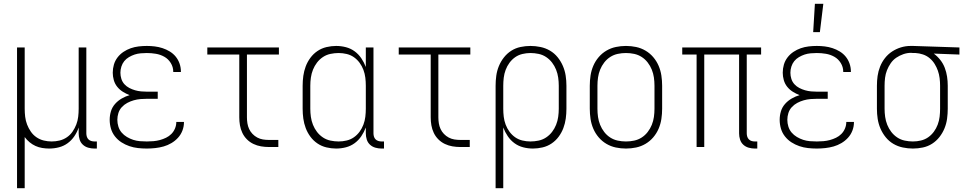

<svg xmlns="http://www.w3.org/2000/svg" viewBox="-20 -768 5040 1003"><path d="M69 215V-520H109V-200Q109 -179 111.5 -158Q114 -137 121.5 -117.5Q129 -98 141 -80.5Q153 -63 170.5 -51Q188 -39 208.5 -34Q229 -29 250 -29Q271 -29 291.5 -34Q312 -39 329.5 -51Q347 -63 359 -80.5Q371 -98 378.5 -117.5Q386 -137 388.5 -158Q391 -179 391 -200V-520H431V-71Q431 -63 433.5 -54.5Q436 -46 442 -40Q448 -34 456.5 -31.5Q465 -29 473 -29H486V8H473Q457 8 441 3.5Q425 -1 413 -12Q401 -23 396 -39Q391 -55 391 -71V-102Q383 -78 368.5 -56.5Q354 -35 333.5 -20Q313 -5 288 1.5Q263 8 237 8Q219 8 200.5 5Q182 2 165.5 -5.5Q149 -13 134.5 -25Q120 -37 109 -52V215Z M747 8Q724 8 701 5.5Q678 3 656 -4.5Q634 -12 614.5 -24.5Q595 -37 580.5 -55.5Q566 -74 559.5 -96.5Q553 -119 553 -142Q553 -165 559.5 -186.5Q566 -208 581 -225Q596 -242 616 -253.5Q636 -265 657 -271Q639 -278 622 -288.5Q605 -299 592.5 -314.5Q580 -330 574.5 -349.5Q569 -369 569 -388Q569 -410 575 -430.5Q581 -451 594 -468Q607 -485 625 -497Q643 -509 663 -516Q683 -523 704.5 -525.5Q726 -528 747 -528Q768 -528 788.5 -525.5Q809 -523 829 -516.5Q849 -510 867 -499Q885 -488 898 -472Q911 -456 918 -436Q925 -416 925 -395V-392H885V-394Q885 -418 872 -439Q859 -460 838.5 -471.5Q818 -483 794.5 -487Q771 -491 747 -491Q731 -491 714.5 -489.5Q698 -488 683 -483Q668 -478 653.5 -469.5Q639 -461 629 -448.5Q619 -436 614 -420Q609 -404 609 -388Q609 -372 614 -356Q619 -340 630 -328Q641 -316 655.5 -308.5Q670 -301 685.5 -296.5Q701 -292 717.5 -290.5Q734 -289 750 -289H804V-252H750Q732 -252 714 -250.5Q696 -249 678.5 -244Q661 -239 645 -230.5Q629 -222 616.5 -208.5Q604 -195 598.5 -177.5Q593 -160 593 -142Q593 -124 598.5 -106.5Q604 -89 615.5 -75.5Q627 -62 643 -52.5Q659 -43 676 -37.5Q693 -32 711 -30.5Q729 -29 747 -29Q764 -29 781.5 -30.5Q799 -32 815.5 -36.5Q832 -41 847.5 -48.5Q863 -56 875 -68Q887 -80 894 -96.5Q901 -113 901 -130V-131H941V-129Q941 -107 933 -86Q925 -65 910 -48.5Q895 -32 875.5 -20.5Q856 -9 835 -3Q814 3 791.5 5.5Q769 8 747 8Z M1385 0Q1364 0 1343.5 -3.5Q1323 -7 1304 -16Q1285 -25 1270 -40Q1255 -55 1246 -74Q1237 -93 1233.5 -113.5Q1230 -134 1230 -155V-483H1063V-520H1437V-483H1270V-155Q1270 -139 1272.5 -123.5Q1275 -108 1281.5 -94Q1288 -80 1299 -68.5Q1310 -57 1324 -49.5Q1338 -42 1353.5 -39.5Q1369 -37 1385 -37H1434V0Z M1736 8Q1711 8 1685.5 2Q1660 -4 1638.5 -18.5Q1617 -33 1601.5 -54Q1586 -75 1577 -99Q1568 -123 1564.5 -148.5Q1561 -174 1561 -200V-320Q1561 -346 1564.5 -371.5Q1568 -397 1577 -421Q1586 -445 1601.5 -466Q1617 -487 1638.5 -501.5Q1660 -516 1685.5 -522Q1711 -528 1736 -528Q1762 -528 1787 -521.5Q1812 -515 1832.5 -500Q1853 -485 1867.5 -463.5Q1882 -442 1891 -418V-520H1931V-71Q1931 -63 1933.5 -54.5Q1936 -46 1942 -40Q1948 -34 1956.5 -31.5Q1965 -29 1973 -29H1986V8H1973Q1957 8 1941 3.5Q1925 -1 1913 -12Q1901 -23 1896 -39Q1891 -55 1891 -71V-102Q1882 -78 1867.5 -56.5Q1853 -35 1832.5 -20Q1812 -5 1787 1.5Q1762 8 1736 8ZM1749 -29Q1770 -29 1791 -34Q1812 -39 1829 -51Q1846 -63 1858.5 -80Q1871 -97 1878.5 -117Q1886 -137 1888.5 -158Q1891 -179 1891 -200V-320Q1891 -341 1888.5 -362Q1886 -383 1878.5 -403Q1871 -423 1858.5 -440Q1846 -457 1829 -469Q1812 -481 1791 -486Q1770 -491 1749 -491Q1728 -491 1706.5 -486.5Q1685 -482 1667 -470Q1649 -458 1636 -441Q1623 -424 1615 -404Q1607 -384 1604 -362.5Q1601 -341 1601 -320V-200Q1601 -179 1604 -157.5Q1607 -136 1615 -116Q1623 -96 1636 -79Q1649 -62 1667 -50Q1685 -38 1706.5 -33.5Q1728 -29 1749 -29Z M2385 0Q2364 0 2343.5 -3.5Q2323 -7 2304 -16Q2285 -25 2270 -40Q2255 -55 2246 -74Q2237 -93 2233.5 -113.5Q2230 -134 2230 -155V-483H2063V-520H2437V-483H2270V-155Q2270 -139 2272.5 -123.5Q2275 -108 2281.5 -94Q2288 -80 2299 -68.5Q2310 -57 2324 -49.5Q2338 -42 2353.5 -39.5Q2369 -37 2385 -37H2434V0Z M2569 215V-320Q2569 -346 2572.5 -372Q2576 -398 2586 -422.5Q2596 -447 2612.5 -468Q2629 -489 2651 -503Q2673 -517 2699 -522.5Q2725 -528 2751 -528Q2777 -528 2803.5 -522.5Q2830 -517 2853 -503.5Q2876 -490 2893 -469Q2910 -448 2920.5 -423.5Q2931 -399 2935 -373Q2939 -347 2939 -320V-200Q2939 -174 2935.5 -148.5Q2932 -123 2923 -99Q2914 -75 2898.5 -54Q2883 -33 2861.5 -18.5Q2840 -4 2814.5 2Q2789 8 2764 8Q2738 8 2713 1.5Q2688 -5 2667.5 -20Q2647 -35 2632.5 -56.5Q2618 -78 2609 -102V215ZM2751 -29Q2772 -29 2793.5 -33.5Q2815 -38 2833 -50Q2851 -62 2864 -79Q2877 -96 2885 -116Q2893 -136 2896 -157.5Q2899 -179 2899 -200V-320Q2899 -341 2896 -362.5Q2893 -384 2885 -404Q2877 -424 2864 -441Q2851 -458 2833 -470Q2815 -482 2793.5 -486.5Q2772 -491 2751 -491Q2730 -491 2709 -486Q2688 -481 2671 -469Q2654 -457 2641.5 -440Q2629 -423 2621.5 -403Q2614 -383 2611.5 -362Q2609 -341 2609 -320V-200Q2609 -179 2611.5 -158Q2614 -137 2621.5 -117Q2629 -97 2641.5 -80Q2654 -63 2671 -51Q2688 -39 2709 -34Q2730 -29 2751 -29Z M3250 8Q3223 8 3197 2.5Q3171 -3 3148 -16.5Q3125 -30 3107.5 -50.5Q3090 -71 3079.5 -95.5Q3069 -120 3065 -146.5Q3061 -173 3061 -200V-320Q3061 -347 3065 -373.5Q3069 -400 3079.5 -424.5Q3090 -449 3107.5 -469.5Q3125 -490 3148 -503.5Q3171 -517 3197 -522.5Q3223 -528 3250 -528Q3277 -528 3303 -522.5Q3329 -517 3352 -503.5Q3375 -490 3392.5 -469.5Q3410 -449 3420.5 -424.5Q3431 -400 3435 -373.5Q3439 -347 3439 -320V-200Q3439 -173 3435 -146.5Q3431 -120 3420.5 -95.5Q3410 -71 3392.5 -50.5Q3375 -30 3352 -16.5Q3329 -3 3303 2.5Q3277 8 3250 8ZM3250 -29Q3272 -29 3293 -33.5Q3314 -38 3332 -49.5Q3350 -61 3363.5 -78.5Q3377 -96 3385 -116Q3393 -136 3396 -157Q3399 -178 3399 -200V-320Q3399 -342 3396 -363Q3393 -384 3385 -404Q3377 -424 3363.5 -441.5Q3350 -459 3332 -470.5Q3314 -482 3293 -486.5Q3272 -491 3250 -491Q3228 -491 3207 -486.5Q3186 -482 3168 -470.5Q3150 -459 3136.5 -441.5Q3123 -424 3115 -404Q3107 -384 3104 -363Q3101 -342 3101 -320V-200Q3101 -178 3104 -157Q3107 -136 3115 -116Q3123 -96 3136.5 -78.5Q3150 -61 3168 -49.5Q3186 -38 3207 -33.5Q3228 -29 3250 -29Z M3923 8Q3907 8 3891 3.5Q3875 -1 3863 -12Q3851 -23 3846 -39Q3841 -55 3841 -71V-483H3659V0H3619V-483H3544V-520H3956V-483H3881V-71Q3881 -63 3883.5 -54.5Q3886 -46 3892 -40Q3898 -34 3906 -31.5Q3914 -29 3923 -29H3936V8Z M4228 -600 4237 -748H4281L4263 -600ZM4247 8Q4224 8 4201 5.5Q4178 3 4156 -4.5Q4134 -12 4114.5 -24.5Q4095 -37 4080.5 -55.5Q4066 -74 4059.5 -96.5Q4053 -119 4053 -142Q4053 -165 4059.5 -186.5Q4066 -208 4081 -225Q4096 -242 4116 -253.5Q4136 -265 4157 -271Q4139 -278 4122 -288.5Q4105 -299 4092.5 -314.5Q4080 -330 4074.5 -349.5Q4069 -369 4069 -388Q4069 -410 4075 -430.5Q4081 -451 4094 -468Q4107 -485 4125 -497Q4143 -509 4163 -516Q4183 -523 4204.5 -525.5Q4226 -528 4247 -528Q4268 -528 4288.5 -525.5Q4309 -523 4329 -516.5Q4349 -510 4367 -499Q4385 -488 4398 -472Q4411 -456 4418 -436Q4425 -416 4425 -395V-392H4385V-394Q4385 -418 4372 -439Q4359 -460 4338.5 -471.5Q4318 -483 4294.5 -487Q4271 -491 4247 -491Q4231 -491 4214.5 -489.5Q4198 -488 4183 -483Q4168 -478 4153.5 -469.5Q4139 -461 4129 -448.5Q4119 -436 4114 -420Q4109 -404 4109 -388Q4109 -372 4114 -356Q4119 -340 4130 -328Q4141 -316 4155.5 -308.5Q4170 -301 4185.5 -296.5Q4201 -292 4217.5 -290.5Q4234 -289 4250 -289H4304V-252H4250Q4232 -252 4214 -250.5Q4196 -249 4178.5 -244Q4161 -239 4145 -230.5Q4129 -222 4116.5 -208.5Q4104 -195 4098.5 -177.5Q4093 -160 4093 -142Q4093 -124 4098.5 -106.5Q4104 -89 4115.5 -75.5Q4127 -62 4143 -52.5Q4159 -43 4176 -37.5Q4193 -32 4211 -30.5Q4229 -29 4247 -29Q4264 -29 4281.5 -30.5Q4299 -32 4315.5 -36.5Q4332 -41 4347.5 -48.5Q4363 -56 4375 -68Q4387 -80 4394 -96.5Q4401 -113 4401 -130V-131H4441V-129Q4441 -107 4433 -86Q4425 -65 4410 -48.5Q4395 -32 4375.5 -20.5Q4356 -9 4335 -3Q4314 3 4291.5 5.5Q4269 8 4247 8Z M4749 8Q4723 8 4696.5 2.5Q4670 -3 4647 -16.5Q4624 -30 4607 -51Q4590 -72 4579.5 -96.5Q4569 -121 4565 -147Q4561 -173 4561 -200V-320Q4561 -346 4564.5 -371Q4568 -396 4577.5 -420Q4587 -444 4603 -464.5Q4619 -485 4640.5 -499Q4662 -513 4686.5 -520.5Q4711 -528 4737 -528H4750L4992 -520V-483L4858 -488Q4877 -474 4892 -455Q4907 -436 4915.5 -413.5Q4924 -391 4927.5 -367.5Q4931 -344 4931 -320V-200Q4931 -174 4927.5 -148Q4924 -122 4914 -97.5Q4904 -73 4887.5 -52Q4871 -31 4849 -17Q4827 -3 4801 2.5Q4775 8 4749 8ZM4749 -29Q4770 -29 4791 -34Q4812 -39 4829 -51Q4846 -63 4858.5 -80Q4871 -97 4878.5 -117Q4886 -137 4888.5 -158Q4891 -179 4891 -200V-320Q4891 -340 4888.5 -360Q4886 -380 4879.5 -398.5Q4873 -417 4862.5 -434Q4852 -451 4836.5 -464Q4821 -477 4801.5 -483.5Q4782 -490 4763 -491H4750Q4747 -491 4744.5 -491.5Q4742 -492 4740 -492Q4719 -492 4699 -485Q4679 -478 4662 -466.5Q4645 -455 4633 -437.5Q4621 -420 4613.5 -401Q4606 -382 4603.5 -361.5Q4601 -341 4601 -320V-200Q4601 -179 4604 -157.5Q4607 -136 4615 -116Q4623 -96 4636 -79Q4649 -62 4667 -50Q4685 -38 4706.5 -33.5Q4728 -29 4749 -29Z"/></svg>

Font: Iosevka SS18 Extralight
Style: Regular
Weight: 200
Monospace: yes
Designer: Belleve Invis
Foundry: Belleve Invis
Version: Version 25.1.1; ttfautohint (v1.8.4)